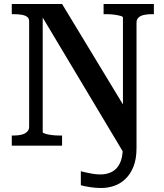

<svg xmlns="http://www.w3.org/2000/svg" viewBox="-20 -730 823 962"><path d="M664 12Q664 66 649 104Q634 142 609 166Q584 190 552.5 201Q521 212 487 212Q459 212 430 207.5Q401 203 385 198V128Q396 131 412 134.5Q428 138 446 141Q464 144 484 144Q515 144 540.5 131Q566 118 580.5 88.5Q595 59 595 12V-43L630 87L176 -672L194 -676V-68Q194 -64 206.5 -60Q219 -56 238 -53.5Q257 -51 276 -51H291V0H39V-51H50Q72 -51 89 -55.5Q106 -60 116 -70Q126 -80 126 -94V-623Q126 -638 116 -645.5Q106 -653 89 -656Q72 -659 50 -659H39V-710H291L631 -149L596 -109V-642Q596 -647 583.5 -650.5Q571 -654 552.5 -656.5Q534 -659 514 -659H499V-710H751V-659H739Q718 -659 700.5 -655Q683 -651 673.5 -641.5Q664 -632 664 -617Z"/></svg>

Font: Roboto Serif 36pt Medium
Style: Regular
Weight: 500
Designer: Greg Gazdowicz
Foundry: Commercial Type
Version: Version 1.008